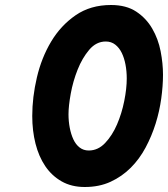

<svg xmlns="http://www.w3.org/2000/svg" viewBox="-20 -735 672 768"><path d="M319 13Q266 13 226.5 -9.5Q187 -32 161 -70.5Q135 -109 122 -160.5Q109 -212 109 -271Q109 -346 127.5 -425Q146 -504 184.5 -568.5Q223 -633 282.5 -674Q342 -715 424 -715Q485 -715 525 -688.5Q565 -662 589 -620.5Q613 -579 622.5 -530Q632 -481 632 -436Q632 -392 625 -341Q618 -290 602.5 -240.5Q587 -191 562.5 -145Q538 -99 503 -64Q468 -29 422.5 -8Q377 13 319 13ZM335 -133Q372 -133 400.5 -163Q429 -193 448 -237Q467 -281 477 -331Q487 -381 487 -421Q487 -450 482 -476.5Q477 -503 467 -523.5Q457 -544 441 -556.5Q425 -569 403 -569Q365 -569 337 -536Q309 -503 290.5 -456.5Q272 -410 263 -360.5Q254 -311 254 -278Q254 -250 259 -224Q264 -198 273.5 -177.5Q283 -157 298.5 -145Q314 -133 335 -133Z"/></svg>

Font: Overpass Heavy
Style: Italic
Weight: 900
Italic angle: -10°
Designer: Delve Withrington, Dave Bailey
Foundry: Delve Fonts
Version: Version 3.000;DELV;Overpass